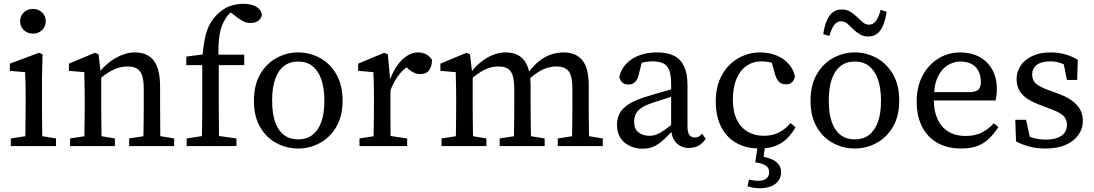

<svg xmlns="http://www.w3.org/2000/svg" viewBox="-20 -769 5763 1011"><path d="M37 0V-40L147 -57H172L275 -40V0ZM112 0Q113 -25 113.5 -62.5Q114 -100 114.5 -140Q115 -180 115 -212V-260Q115 -300 114.5 -329Q114 -358 112 -389L32 -396V-434L185 -491L204 -483L201 -352V-212Q201 -180 201.5 -140Q202 -100 202.5 -62.5Q203 -25 204 0ZM153 -592Q125 -592 105.5 -610.5Q86 -629 86 -657Q86 -685 105.5 -703.5Q125 -722 153 -722Q182 -722 201.5 -703.5Q221 -685 221 -657Q221 -629 201.5 -610.5Q182 -592 153 -592Z M349 0V-40L459 -57H483L585 -40V0ZM424 0Q424 -25 424.5 -62.5Q425 -100 425.5 -140Q426 -180 426 -212V-261Q426 -288 425.5 -309Q425 -330 424.5 -349Q424 -368 424 -389L343 -396V-434L480 -491L499 -483L512 -370L513 -369V-212Q513 -180 513.5 -140Q514 -100 514.5 -62.5Q515 -25 515 0ZM660 0V-40L770 -57H794L897 -40V0ZM734 0Q735 -25 735.5 -62Q736 -99 736.5 -139Q737 -179 737 -212V-301Q737 -368 717 -393.5Q697 -419 652 -419Q628 -419 604 -412Q580 -405 555 -390Q530 -375 502 -351L491 -390H504Q528 -420 558 -443Q588 -466 622 -479.5Q656 -493 690 -493Q757 -493 790 -449.5Q823 -406 823 -311V-212Q823 -179 823.5 -139Q824 -99 824 -62Q824 -25 825 0Z M963 0V-40L1073 -57H1104L1225 -40V0ZM1042 0Q1043 -35 1043.5 -70.5Q1044 -106 1044.5 -141.5Q1045 -177 1045 -212V-426H961V-471L1075 -486L1045 -466L1046 -476Q1051 -530 1059.5 -570Q1068 -610 1084.5 -641Q1101 -672 1129 -698Q1159 -726 1192.5 -737.5Q1226 -749 1262 -749Q1298 -749 1325 -736Q1352 -723 1359 -694Q1358 -675 1342.5 -661.5Q1327 -648 1299 -648Q1278 -648 1260.5 -657Q1243 -666 1224 -681L1179 -716L1184 -721H1233L1238 -718Q1215 -715 1199 -705.5Q1183 -696 1169 -673Q1158 -657 1150 -637Q1142 -617 1137 -590.5Q1132 -564 1130.5 -528Q1129 -492 1132 -443V-212Q1132 -177 1132.5 -141.5Q1133 -106 1133 -70.5Q1133 -35 1134 0ZM1089 -426V-481H1266V-426Z M1550 13Q1490 13 1436.5 -15Q1383 -43 1350 -99.5Q1317 -156 1317 -238Q1317 -321 1350 -378Q1383 -435 1436.5 -464Q1490 -493 1550 -493Q1610 -493 1663.5 -464.5Q1717 -436 1750.5 -379Q1784 -322 1784 -239Q1784 -157 1750.5 -100.5Q1717 -44 1663.5 -15.5Q1610 13 1550 13ZM1550 -35Q1594 -35 1624.5 -58Q1655 -81 1671.5 -126Q1688 -171 1688 -238Q1688 -306 1671.5 -352Q1655 -398 1624.5 -421.5Q1594 -445 1550 -445Q1506 -445 1475.5 -421.5Q1445 -398 1429 -352.5Q1413 -307 1413 -239Q1413 -171 1429 -126Q1445 -81 1475.5 -58Q1506 -35 1550 -35Z M1873 0V-40L1983 -57H2009L2124 -40V0ZM1946 0Q1947 -25 1947.5 -62.5Q1948 -100 1948.5 -140Q1949 -180 1949 -212V-261Q1949 -288 1948.5 -309Q1948 -330 1947.5 -349Q1947 -368 1946 -389L1866 -396V-434L2003 -491L2022 -483L2034 -354L2036 -353V-212Q2036 -180 2036 -140Q2036 -100 2036.5 -62.5Q2037 -25 2038 0ZM2031 -279 2019 -349H2033Q2050 -394 2073 -426Q2096 -458 2124 -475.5Q2152 -493 2181 -493Q2207 -493 2226.5 -481.5Q2246 -470 2255 -453Q2254 -419 2239.5 -399Q2225 -379 2194 -379Q2175 -379 2160 -386Q2145 -393 2131 -405L2106 -429L2156 -436Q2108 -412 2078.5 -372.5Q2049 -333 2031 -279Z M2305 0V-40L2415 -57H2439L2541 -40V0ZM2380 0Q2380 -25 2380.5 -62.5Q2381 -100 2381.5 -140Q2382 -180 2382 -212V-261Q2382 -288 2381.5 -309Q2381 -330 2380.5 -349Q2380 -368 2380 -389L2299 -396V-434L2436 -491L2455 -483L2468 -370L2469 -368V-212Q2469 -180 2469.5 -140Q2470 -100 2470.5 -62.5Q2471 -25 2471 0ZM2611 0V-40L2721 -57H2745L2848 -40V0ZM2686 0Q2686 -25 2686.5 -62Q2687 -99 2687.5 -139Q2688 -179 2688 -212V-301Q2688 -367 2669 -393Q2650 -419 2605 -419Q2581 -419 2557.5 -412Q2534 -405 2509.5 -389.5Q2485 -374 2458 -351L2445 -387H2459Q2481 -417 2510.5 -441Q2540 -465 2573.5 -479Q2607 -493 2642 -493Q2709 -493 2741.5 -449.5Q2774 -406 2774 -311V-212Q2774 -179 2774.5 -139Q2775 -99 2775.5 -62Q2776 -25 2777 0ZM2917 0V-40L3027 -57H3051L3154 -40V0ZM2992 0Q2992 -25 2992.5 -62Q2993 -99 2993.5 -139Q2994 -179 2994 -212V-302Q2994 -370 2974 -394.5Q2954 -419 2909 -419Q2887 -419 2864 -412.5Q2841 -406 2816.5 -391Q2792 -376 2764 -351L2747 -385H2761Q2786 -420 2815.5 -444.5Q2845 -469 2878.5 -481Q2912 -493 2948 -493Q3012 -493 3046 -452Q3080 -411 3080 -320V-212Q3080 -179 3080.5 -139Q3081 -99 3081.5 -62Q3082 -25 3083 0Z M3364 14Q3308 14 3268.5 -18.5Q3229 -51 3229 -113Q3229 -145 3242.5 -171.5Q3256 -198 3291.5 -221Q3327 -244 3393 -263Q3421 -272 3447.5 -279.5Q3474 -287 3500.5 -294.5Q3527 -302 3554 -309V-272Q3519 -261 3485 -250Q3451 -239 3417 -228Q3374 -214 3353 -197.5Q3332 -181 3325.5 -163.5Q3319 -146 3319 -128Q3319 -90 3342 -72Q3365 -54 3400 -54Q3420 -54 3437 -60.5Q3454 -67 3477.5 -83.5Q3501 -100 3538 -129L3550 -77H3518Q3491 -48 3468.5 -28Q3446 -8 3421.5 3Q3397 14 3364 14ZM3608 10Q3566 10 3540.5 -17.5Q3515 -45 3514 -94V-98V-324Q3514 -372 3504 -398.5Q3494 -425 3472 -435.5Q3450 -446 3416 -446Q3396 -446 3373.5 -442Q3351 -438 3324 -427L3365 -462L3343 -375Q3337 -350 3324 -337Q3311 -324 3290 -324Q3268 -324 3256 -335.5Q3244 -347 3241 -365Q3255 -424 3308.5 -458.5Q3362 -493 3440 -493Q3493 -493 3528 -476Q3563 -459 3581.5 -421Q3600 -383 3600 -320V-104Q3600 -72 3610 -58.5Q3620 -45 3638 -45Q3651 -45 3660 -50.5Q3669 -56 3677 -65L3696 -38Q3679 -13 3657.5 -1.5Q3636 10 3608 10Z M3980 13Q3908 13 3856 -17Q3804 -47 3776.5 -102.5Q3749 -158 3749 -235Q3749 -315 3781 -373Q3813 -431 3867 -462Q3921 -493 3983 -493Q4031 -493 4070 -476.5Q4109 -460 4134 -431Q4159 -402 4166 -366Q4162 -347 4150.5 -336Q4139 -325 4119 -325Q4093 -325 4080.5 -339.5Q4068 -354 4062 -375L4037 -463L4088 -421Q4064 -434 4039 -440Q4014 -446 3989 -446Q3946 -446 3912 -423Q3878 -400 3858.5 -355Q3839 -310 3839 -245Q3839 -179 3861 -136.5Q3883 -94 3919.5 -74Q3956 -54 4001 -54Q4029 -54 4053 -60.5Q4077 -67 4099.5 -82Q4122 -97 4143 -121L4169 -99Q4150 -65 4124.5 -40Q4099 -15 4064 -1Q4029 13 3980 13ZM3957 86 3970 -3H4009L3998 78L3979 55Q4011 57 4036.5 66.5Q4062 76 4077.5 94Q4093 112 4093 139Q4093 174 4064 198Q4035 222 3980 222Q3957 222 3941.5 218.5Q3926 215 3916 212L3924 177Q3935 179 3947 181Q3959 183 3972 183Q4001 183 4015.5 171Q4030 159 4030 138Q4030 115 4012.5 103Q3995 91 3957 86Z M4481 13Q4421 13 4367.5 -15Q4314 -43 4281 -99.5Q4248 -156 4248 -238Q4248 -321 4281 -378Q4314 -435 4367.5 -464Q4421 -493 4481 -493Q4541 -493 4594.5 -464.5Q4648 -436 4681.5 -379Q4715 -322 4715 -239Q4715 -157 4681.5 -100.5Q4648 -44 4594.5 -15.5Q4541 13 4481 13ZM4481 -35Q4525 -35 4555.5 -58Q4586 -81 4602.5 -126Q4619 -171 4619 -238Q4619 -306 4602.5 -352Q4586 -398 4555.5 -421.5Q4525 -445 4481 -445Q4437 -445 4406.5 -421.5Q4376 -398 4360 -352.5Q4344 -307 4344 -239Q4344 -171 4360 -126Q4376 -81 4406.5 -58Q4437 -35 4481 -35ZM4315 -589Q4323 -651 4347 -685Q4371 -719 4412 -719Q4437 -719 4454.5 -709Q4472 -699 4487 -685Q4505 -669 4520.5 -654Q4536 -639 4556 -639Q4578 -639 4592.5 -659Q4607 -679 4617 -717L4649 -707Q4640 -646 4617 -611.5Q4594 -577 4552 -577Q4527 -577 4510 -587Q4493 -597 4477 -611Q4461 -627 4444.5 -642Q4428 -657 4408 -657Q4387 -657 4372.5 -637.5Q4358 -618 4347 -580Z M5041 13Q4969 13 4916.5 -16.5Q4864 -46 4835.5 -101.5Q4807 -157 4807 -234Q4807 -312 4837.5 -370Q4868 -428 4920.5 -460.5Q4973 -493 5037 -493Q5093 -493 5136 -470Q5179 -447 5204 -404Q5229 -361 5229 -300Q5229 -282 5227 -266.5Q5225 -251 5222 -240H4850V-284H5090Q5125 -286 5135 -300.5Q5145 -315 5145 -335Q5145 -371 5132 -395.5Q5119 -420 5095 -432.5Q5071 -445 5037 -445Q5002 -445 4969.5 -425Q4937 -405 4917 -361.5Q4897 -318 4897 -246Q4897 -184 4917 -141Q4937 -98 4974.5 -75.5Q5012 -53 5063 -53Q5112 -53 5147.5 -70Q5183 -87 5213 -120L5237 -100Q5216 -67 5190 -41Q5164 -15 5128.5 -1Q5093 13 5041 13Z M5485 13Q5440 13 5403 3.5Q5366 -6 5330 -24L5326 -138H5383L5409 -18H5365V-70Q5390 -52 5420 -43Q5450 -34 5486 -34Q5525 -34 5550 -44Q5575 -54 5586.5 -71.5Q5598 -89 5598 -111Q5598 -144 5575 -163Q5552 -182 5504 -198L5463 -214Q5423 -228 5393.5 -246.5Q5364 -265 5348.5 -291Q5333 -317 5333 -352Q5333 -390 5353.5 -422Q5374 -454 5414.5 -473.5Q5455 -493 5511 -493Q5553 -493 5588.5 -483Q5624 -473 5655 -454L5652 -348H5598L5577 -453H5615V-410Q5591 -428 5565 -437Q5539 -446 5511 -446Q5463 -446 5439 -427Q5415 -408 5415 -377Q5415 -345 5436 -327.5Q5457 -310 5508 -292L5538 -281Q5589 -264 5621 -241.5Q5653 -219 5667.5 -192.5Q5682 -166 5682 -132Q5682 -93 5659.5 -60Q5637 -27 5593.5 -7Q5550 13 5485 13Z"/></svg>

Font: Source Serif 4 18pt
Style: Regular
Weight: 400
Designer: Frank Grießhammer
Foundry: Adobe Systems Incorporated
Version: Version 4.004;hotconv 1.0.116;makeotfexe 2.5.65601